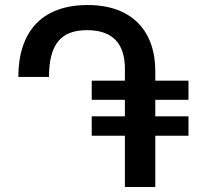

<svg xmlns="http://www.w3.org/2000/svg" viewBox="-20 -744 787 764"><path d="M730 -204V-281H598V-347H730V-423H598V-460C598 -623 503 -724 329 -724C144 -724 53 -615 53 -438H175C175 -567 222 -624 326 -624C426 -624 477 -573 477 -470V-423H345V-347H477V-281H345V-204H477V0H598V-204Z"/></svg>

Font: Noto Sans Armenian Semi
Style: Regular
Weight: 600
Designer: Monotype Design Team
Foundry: Monotype Imaging Inc.
Version: Version 1.901